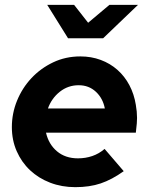

<svg xmlns="http://www.w3.org/2000/svg" viewBox="-20 -762 618 793"><path d="M29 0ZM491 -55Q442 -20 396 -4.5Q350 11 291 11Q235 11 187 -7.5Q139 -26 104 -59Q69 -92 49 -137.5Q29 -183 29 -237Q29 -294 50.5 -346.5Q72 -399 110 -439.5Q148 -480 199.5 -504.5Q251 -529 312 -529Q357 -529 396 -514.5Q435 -500 465 -473.5Q495 -447 514.5 -410Q534 -373 541 -329Q546 -301 546 -275Q546 -264 545 -252Q544 -240 541 -214H170Q181 -166 215.5 -137Q250 -108 302 -108Q333 -108 361 -117.5Q389 -127 412 -147Q432 -124 451.5 -101Q471 -78 491 -55ZM305 -410Q261 -410 227 -383Q193 -356 178 -314H413Q405 -356 376 -383Q347 -410 305 -410ZM286 -742 344 -668 432 -742H550L406 -604H261L175 -742Z"/></svg>

Font: Rosa Sans
Style: Bold Italic
Weight: 700
Italic angle: -12°
Designer: Pentagram / MCKL
Foundry: Pentagram / MCKL
Version: Version 1.005;September 16, 2019;FontCreator 11.5.0.2425 64-